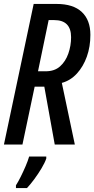

<svg xmlns="http://www.w3.org/2000/svg" viewBox="-21 -734 479 975"><path d="M-1 0 150 -714H266Q351 -714 394.5 -673Q438 -632 438 -557Q438 -497 420 -446.5Q402 -396 369.5 -360.5Q337 -325 293 -313L359 0H257L204 -294H155L93 0ZM211 -372Q256 -372 284 -397Q312 -422 326 -462Q340 -502 340 -545Q340 -632 254 -632H226L172 -372ZM60 207Q71 190 84 164Q97 138 109 110Q121 82 127 61H214V71Q207 92 190 120.5Q173 149 153 176Q133 203 116 221H60Z"/></svg>

Font: Noto Sans ExtraCondensed Medium
Style: Italic
Weight: 500
Width: 2
Italic angle: -12°
Designer: Monotype Design Team
Foundry: Monotype Imaging Inc.
Version: Version 2.013; ttfautohint (v1.8.4.7-5d5b)